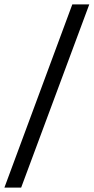

<svg xmlns="http://www.w3.org/2000/svg" viewBox="-50 -740 425 871"><path d="M278 -720H355L46 111H-30Z"/></svg>

Font: Fixel Italic Variable Display Thin
Style: Italic
Weight: 100
Italic angle: -10°
Designer: AlfaBravo + MacPaw
Foundry: Kyrylo Tkachov, Marchela Mozhyna, Serhii Makarenko, Maria Weinstein, Zakhar Kryvoshyya
Version: Version 1.210;Glyphs 3.2 (3217)